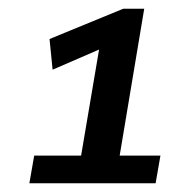

<svg xmlns="http://www.w3.org/2000/svg" viewBox="-20 -788 386 438"><path d="M47 -370 58 -433H165L206 -675L100 -629L93 -699L261 -768H309L253 -433H346L335 -370Z"/></svg>

Font: Georama ExtraCondensed Thin SemiBold
Style: Italic
Weight: 600
Italic angle: -9°
Version: Version 1.001